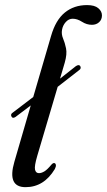

<svg xmlns="http://www.w3.org/2000/svg" viewBox="-20 -746 431 774"><path d="M27 -275Q20.5 -285.5 32 -292.5L114 -355L186 -601.5Q204.5 -665.5 241.5 -695.5Q278.5 -725.5 331 -725.5Q361.5 -725.5 376.2 -713Q391 -700.5 391 -684Q391 -667 379.5 -656.5Q368 -646 350.5 -646Q329.5 -646 310.5 -658.2Q291.5 -670.5 273 -670.5Q257 -670.5 245 -657Q233 -643.5 230 -625.5Q227 -608 234.2 -591Q241.5 -574 246.2 -551.2Q251 -528.5 241 -493.5L222 -429L286 -479.5Q298.5 -487.5 303.5 -479.5Q309 -469.5 298 -462.5L212.5 -396L130 -117Q118 -76 121.2 -62Q124.5 -48 137 -48Q147 -48 158.8 -55Q170.5 -62 187 -82Q194 -90 199.5 -88.5Q204 -87.5 205.2 -81.2Q206.5 -75 201 -64.5Q157 8.5 83 8.5Q8 8.5 38 -94L104 -321L42.5 -274.5Q31.5 -267.5 27 -275Z"/></svg>

Font: Fraunces 144pt Soft
Style: Italic
Weight: 400
Italic angle: -16°
Version: Version 1.000;[b76b70a41]